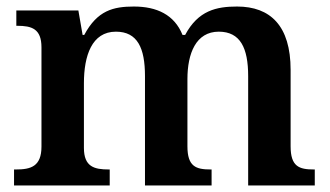

<svg xmlns="http://www.w3.org/2000/svg" viewBox="-20 -568 1010 588"><path d="M23 0H316V-49H313C269 -49 237 -57 237 -115V-313C237 -397 261 -471 335 -471C401 -471 424 -421 424 -335V0H628V-49H625C580 -49 554 -58 554 -120V-326C554 -404 580 -471 650 -471C716 -471 740 -421 740 -335V0H944V-49H941C896 -49 870 -58 870 -120V-354C870 -489 808 -548 706 -548C643 -548 587 -536 547 -461H539C514 -523 460 -548 390 -548C327 -548 278 -536 238 -461H233L220 -536H30V-489H33C77 -489 107 -480 107 -423V-119C107 -58 74 -49 29 -49H23Z"/></svg>

Font: Noto Serif SemiBold
Style: Regular
Weight: 600
Designer: Monotype Design Team
Foundry: Monotype Imaging Inc.
Version: Version 2.013